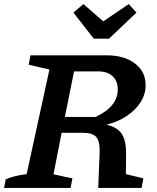

<svg xmlns="http://www.w3.org/2000/svg" viewBox="-41 -924 770 944"><path d="M-21 0 -13 -42Q4 -50 28 -56.5Q52 -63 90 -68L202 -582L100 -606L109 -652H482Q570 -652 622.5 -612Q675 -572 675 -505Q675 -461 650.5 -422Q626 -383 582.5 -354Q539 -325 483 -311Q535 -299 557 -266.5Q579 -234 579 -173L578 -68L664 -47L655 0H442L449 -178Q450 -230 432 -250.5Q414 -271 367 -271H262L222 -67L315 -47L306 0ZM441 -573H323L278 -349H429Q538 -400 538 -484Q538 -526 512.5 -549.5Q487 -573 441 -573ZM420 -734 320 -862 369 -904 467 -819 592 -904 630 -862 495 -734Z"/></svg>

Font: Piazzolla SC SemiBold
Style: Italic
Weight: 600
Italic angle: -11.3°
Designer: Juan Pablo del Peral
Foundry: Huerta Tipografica
Version: Version 1.330